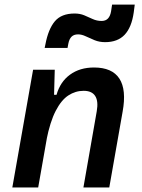

<svg xmlns="http://www.w3.org/2000/svg" viewBox="-20 -824 626 844"><path d="M34.2 0 125.5 -517.6H220.7L217.3 -394L147.9 0ZM346.7 0 405.3 -335Q413.1 -379.4 398.4 -402.1Q383.8 -424.8 347.7 -424.8Q311.5 -424.8 280.5 -404.5Q249.5 -384.3 224.9 -336.7Q200.2 -289.1 184.1 -208L208.5 -407.2H228.5Q244.6 -464.4 287.8 -495.8Q331.1 -527.3 393.1 -527.3Q473.1 -527.3 504.9 -478.3Q536.6 -429.2 519 -333L460.4 0ZM176.3 -613.3 179.7 -629.4Q192.4 -696.3 221.2 -730.5Q250 -764.6 308.1 -764.6Q331.5 -764.6 350.6 -756.6Q369.6 -748.5 387.7 -740.2Q405.8 -731.9 426.8 -731.9Q444.3 -731.9 454.6 -742.7Q464.8 -753.4 468.3 -774.4L472.7 -803.7H572.3L567.9 -769.5Q558.6 -703.6 527.8 -671.1Q497.1 -638.7 441.9 -638.7Q417 -638.7 396 -647.2Q375 -655.8 357.2 -664.3Q339.4 -672.9 323.2 -672.9Q304.7 -672.9 294.4 -662.6Q284.2 -652.3 280.3 -631.8L276.9 -613.3Z"/></svg>

Font: Cascadia Mono Medium
Style: Italic
Weight: 500
Italic angle: -10°
Monospace: yes
Designer: Aaron Bell
Foundry: Saja Typeworks
Version: Version 2407.024